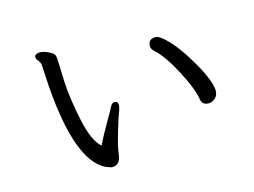

<svg xmlns="http://www.w3.org/2000/svg" viewBox="-85 -784 1169 884"><g transform="rotate(-15 500.0 -341.5)"><path d="M856 -212Q825 -212 820 -239Q812 -293 764 -383.5Q716 -474 675 -510Q661 -522 661 -537Q661 -570 697 -570Q713 -570 740 -544Q790 -498 844.5 -403.5Q899 -309 901 -262Q901 -237 885.5 -224.5Q870 -212 856 -212ZM352 -43Q341 -43 317 -54Q191 -119 164 -476Q160 -535 158 -580Q157 -594 147.5 -604.5Q138 -615 138 -627Q143 -640 164 -640Q182 -640 205.5 -628.5Q229 -617 232 -605.5Q235 -594 235 -575.5Q235 -557 238.5 -479.5Q242 -402 265 -293Q288 -184 328 -152Q350 -198 379.5 -248Q409 -298 416.5 -314Q424 -330 438 -330Q453 -330 453 -312Q453 -299 444.5 -278Q436 -257 417 -192.5Q398 -128 394 -95Q390 -62 377 -52.5Q364 -43 352 -43Z"/></g></svg>

Font: LXGW WenKai Lite
Style: Bold
Weight: 700
Designer: LXGW / Fontworks Inc.
Foundry: LXGW / Fontworks Inc.
Version: Version 1.330;April 28, 2024